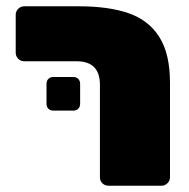

<svg xmlns="http://www.w3.org/2000/svg" viewBox="-20 -591 602 611"><path d="M298 -26V-321Q298 -396 224 -396H57Q46 -396 38 -404Q30 -412 30 -423V-544Q30 -555 38 -563Q46 -571 57 -571H230Q327 -571 390.5 -548.5Q454 -526 487.5 -472.5Q521 -419 521 -327V-27Q521 -16 513 -8Q505 0 494 0H325Q314 0 306 -7.5Q298 -15 298 -26ZM128 -261V-324Q128 -334 134 -340Q140 -346 150 -346H213Q223 -346 229 -340Q235 -334 235 -324V-261Q235 -251 229 -245Q223 -239 213 -239H150Q140 -239 134 -245Q128 -251 128 -261Z"/></svg>

Font: Rubik
Style: Regular
Weight: 900
Designer: Hubert & Fischer
Foundry: Hubert & Fischer
Version: Version 1.100